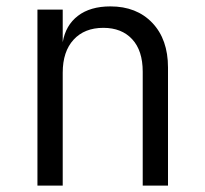

<svg xmlns="http://www.w3.org/2000/svg" viewBox="-20 -580 640 600"><path d="M97 0V-550H176V-448Q185 -501 223.5 -530.5Q262 -560 325 -560Q407 -560 456 -508.5Q505 -457 505 -369V0H426V-356Q426 -422 393 -457.5Q360 -493 303 -493Q244 -493 210 -456Q176 -419 176 -353V0Z"/></svg>

Font: JetBrains Mono NL Light
Style: Regular
Weight: 300
Monospace: yes
Designer: Philipp Nurullin, Konstantin Bulenkov
Foundry: JetBrains
Version: Version 2.305; ttfautohint (v1.8.4.7-5d5b)